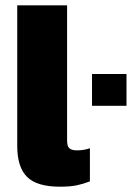

<svg xmlns="http://www.w3.org/2000/svg" viewBox="-20 -694 526 724"><path d="M206 10Q119 10 82 -27Q45 -64 45 -143V-674H233V-164Q233 -142 242 -134.5Q251 -127 270 -127Q283 -127 295.5 -129Q308 -131 319 -135V-10Q293 0 268.5 5Q244 10 206 10ZM327 -295V-415H457V-295Z"/></svg>

Font: Kanit
Style: Bold
Weight: 700
Designer: Katatrad Team
Foundry: CadsonDemak
Version: Version 2.000; ttfautohint (v1.8.3)